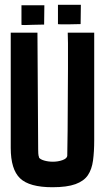

<svg xmlns="http://www.w3.org/2000/svg" viewBox="-20 -785 441 805"><path d="M238 -683Q223 -683 223 -684V-765H319L318 -684L270 -683ZM85 -680Q70 -680 70 -681V-763H166L165 -682L117 -681ZM200 0Q103 0 64 -37.5Q25 -75 25 -165V-648H137L140 -165V-160Q140 -152 140.5 -142Q141 -132 144 -125H143Q148 -117 165 -112Q182 -107 202 -107Q223 -107 241.5 -113.5Q260 -120 262 -131Q262 -139 262.5 -167Q263 -195 263.5 -236Q264 -277 264 -323.5Q264 -370 264.5 -414.5Q265 -459 265 -495.5Q265 -532 265 -552V-604L264 -648H375V-197Q375 -149 370 -112Q365 -75 348.5 -50.5Q332 -26 296.5 -13Q261 0 200 0Z"/></svg>

Font: New Amsterdam
Style: Regular
Weight: 400
Designer: Vladimir Nikolic
Foundry: Vladimir Nikolic
Version: Version 1.000; ttfautohint (v1.8.4.7-5d5b)